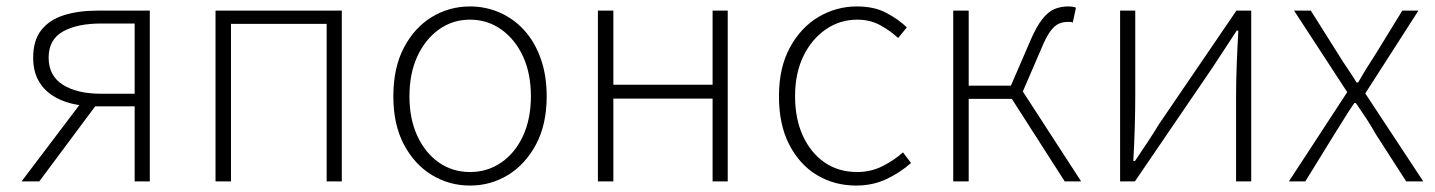

<svg xmlns="http://www.w3.org/2000/svg" viewBox="-20 -563 4453 596"><path d="M398 0V-233H276Q237 -233 202 -241.5Q167 -250 140 -268.5Q113 -287 98 -315.5Q83 -344 83 -384Q83 -438 108.5 -470Q134 -502 179 -516Q224 -530 281 -530H445V0ZM294 -272H398V-490H294Q219 -490 175 -465Q131 -440 131 -384Q131 -328 175 -300Q219 -272 294 -272ZM47 0 240 -255 280 -239 102 0Z M649 0V-530H1041V0H994V-489H697V0Z M1439 13Q1375 13 1321 -19.5Q1267 -52 1234 -114Q1201 -176 1201 -264Q1201 -353 1234 -415.5Q1267 -478 1321 -510.5Q1375 -543 1439 -543Q1487 -543 1530 -524.5Q1573 -506 1606 -470.5Q1639 -435 1658 -382.5Q1677 -330 1677 -264Q1677 -176 1643.5 -114Q1610 -52 1556.5 -19.5Q1503 13 1439 13ZM1439 -29Q1493 -29 1536 -58.5Q1579 -88 1603.5 -141Q1628 -194 1628 -264Q1628 -335 1603.5 -388Q1579 -441 1536 -471.5Q1493 -502 1439 -502Q1385 -502 1342.5 -471.5Q1300 -441 1275.5 -388Q1251 -335 1251 -264Q1251 -194 1275.5 -141Q1300 -88 1342.5 -58.5Q1385 -29 1439 -29Z M1836 0V-530H1884V-300H2192V-530H2239V0H2192V-257H1884V0Z M2638 13Q2570 13 2516 -19.5Q2462 -52 2430 -114Q2398 -176 2398 -264Q2398 -353 2432 -415.5Q2466 -478 2521 -510.5Q2576 -543 2640 -543Q2694 -543 2731.5 -523Q2769 -503 2795 -478L2768 -445Q2742 -469 2711 -485.5Q2680 -502 2641 -502Q2587 -502 2543 -471.5Q2499 -441 2473.5 -388Q2448 -335 2448 -264Q2448 -194 2472.5 -141Q2497 -88 2540 -58.5Q2583 -29 2641 -29Q2683 -29 2719 -47Q2755 -65 2783 -90L2808 -57Q2774 -27 2731.5 -7Q2689 13 2638 13Z M2939 0V-530H2987V-297H3118L3175 -429Q3196 -479 3215 -503Q3234 -527 3253.5 -535Q3273 -543 3296 -543Q3303 -543 3310 -542Q3317 -541 3320 -539L3310 -493Q3306 -495 3303 -495Q3300 -495 3294 -495Q3280 -495 3267 -489.5Q3254 -484 3240.5 -466Q3227 -448 3212 -411L3155 -279L3336 0H3285L3121 -256H2987V0Z M3457 0V-530H3504V-263Q3504 -220 3502.5 -168Q3501 -116 3498 -63H3503Q3520 -88 3541.5 -120.5Q3563 -153 3578 -178L3818 -530H3864V0H3817V-267Q3817 -311 3819 -363Q3821 -415 3824 -468H3819Q3803 -443 3781 -410Q3759 -377 3743 -352L3503 0Z M3981 0 4162 -277 3997 -530H4049L4134 -395Q4148 -372 4162.5 -351Q4177 -330 4191 -307H4196Q4209 -330 4222 -351Q4235 -372 4250 -395L4333 -530H4383L4218 -273L4398 0H4345L4251 -146Q4237 -171 4221 -195.5Q4205 -220 4189 -243H4184Q4168 -220 4153 -195.5Q4138 -171 4122 -146L4032 0Z"/></svg>

Font: Noto Sans TC ExtraLight
Style: Regular
Weight: 250
Designer: Ryoko NISHIZUKA  (kana, bopomofo & ideographs); Paul D. Hunt (Latin, Greek & Cyrillic); Sandoll Communications , Soo-you
Foundry: Adobe
Version: Version 2.004-H2;hotconv 1.0.118;makeotfexe 2.5.65603